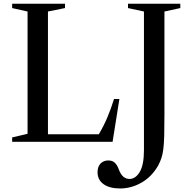

<svg xmlns="http://www.w3.org/2000/svg" viewBox="-20 -782 1053 1059"><path d="M47 0V-24L132 -44V-718.5L47 -737.5V-761.5H338.5V-737.5L244.5 -718.5V-41.5H525Q552 -87 571.5 -133Q591 -179 609 -236H638.5L601 0ZM642.5 257.5Q584.5 257.5 551.2 233.8Q518 210 518 168Q518 138 534.2 120.5Q550.5 103 577.5 103Q599.5 103 612.8 115.2Q626 127.5 634.5 150.5Q645 179.5 660 192.2Q675 205 694 205Q728 205 751 165.8Q774 126.5 774 46.5V-718.5L686 -737.5V-761.5H974.5V-737.5L887 -718.5V-153.5Q887 -81 885.8 -34.5Q884.5 12 880.8 41Q877 70 870.2 90Q863.5 110 853 130Q818 192 761.2 224.8Q704.5 257.5 642.5 257.5Z"/></svg>

Font: Libre Caslon Text
Style: Regular
Weight: 400
Designer: Pablo Impallari, Rodrigo Fuenzalida, Katja Schimmel
Foundry: Pablo Impallari, Rodrigo Fuenzalida
Version: Version 2.000